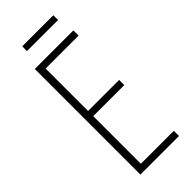

<svg xmlns="http://www.w3.org/2000/svg" viewBox="-266 -875 918 918"><g transform="rotate(-45 192.5 -416.5)"><path d="M338 0H77V-714H338V-679H115V-392H325V-357H115V-35H338ZM321 -833V-801H111V-833Z"/></g></svg>

Font: Noto Sans Lao Looped ExtraCondensed ExtraLight
Style: Regular
Weight: 200
Width: 2
Designer: Mark Frömberg, Ben Mitchell
Foundry: The Fontpad Ltd
Version: Version 1.002; ttfautohint (v1.8.4.7-5d5b)